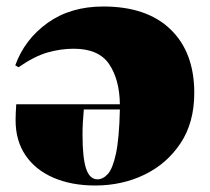

<svg xmlns="http://www.w3.org/2000/svg" viewBox="-20 -557 645 591"><path d="M273 14Q200 14 144.5 -10Q89 -34 58.5 -79Q28 -124 28 -187Q28 -198 28.5 -209.5Q29 -221 30 -236H349Q348 -312 316 -359.5Q284 -407 207 -407Q167 -407 126.5 -395.5Q86 -384 37 -350L27 -356Q56 -436 126.5 -486.5Q197 -537 298 -537Q432 -537 505 -466.5Q578 -396 578 -271Q578 -180 536 -116.5Q494 -53 425 -19.5Q356 14 273 14ZM280 -5Q297 -5 312 -21.5Q327 -38 337 -84.5Q347 -131 349 -220H238Q236 -199 235 -180Q234 -161 234 -142Q234 -71 245 -38Q256 -5 280 -5Z"/></svg>

Font: Literata 72pt Black
Style: Regular
Weight: 900
Designer: Latin by Veronika Burian and Jose Scaglione. Greek by Irene Vlachou. Cyrillic by Vera Evstafieva.
Foundry: TypeTogether
Version: Version 3.002